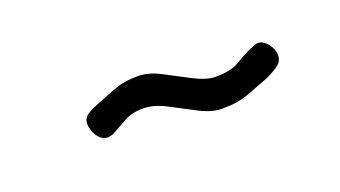

<svg xmlns="http://www.w3.org/2000/svg" viewBox="-27 -395 560 316"><g transform="rotate(-20 253.0 -237.0)"><path d="M326 -188Q309 -188 287.5 -199Q266 -210 244.5 -221.5Q223 -233 204 -233Q184 -233 170 -225Q156 -217 143 -210Q132 -206 124.5 -210.5Q117 -215 113 -224Q109 -233 109 -240Q109 -250 117 -255.5Q125 -261 141 -267Q158 -274 174.5 -280Q191 -286 214 -286Q233 -286 254.5 -274.5Q276 -263 297.5 -252Q319 -241 335 -241Q362 -241 377 -250.5Q392 -260 409 -267Q419 -272 426.5 -267.5Q434 -263 438.5 -255Q443 -247 443 -240Q443 -230 436 -224Q429 -218 412 -210Q393 -203 374 -195.5Q355 -188 326 -188Z"/></g></svg>

Font: Edu VIC WA NT Beginner
Style: Regular
Weight: 400
Designer: Tina and Corey Anderson
Foundry: Google for Education
Version: Version 1.003